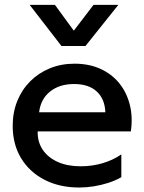

<svg xmlns="http://www.w3.org/2000/svg" viewBox="-20 -780 612 814"><path d="M316.1 15Q232.2 15 168.7 -17.8Q105.1 -50.6 69.4 -109.4Q33.8 -168.3 33.8 -246.6Q33.8 -303.7 53.3 -351.9Q72.9 -400.1 108.3 -435.5Q143.8 -470.9 191.6 -490.5Q239.3 -510 295.9 -510Q357.2 -510 405.3 -488.3Q453.4 -466.6 485.2 -427.6Q516.9 -388.6 530.2 -336.3Q543.6 -284.1 534.7 -222.8H139.7Q138.8 -178.5 161 -145.3Q183.2 -112.2 224.5 -93.6Q265.8 -75 321.9 -75Q369.4 -75 413.7 -87.7Q457.9 -100.4 494.4 -125.4V-28.8Q469.2 -14.4 439.1 -4.7Q408.9 4.9 377.5 10Q346 15 316.1 15ZM145.8 -304H426.7Q424.5 -360.1 390.4 -391.9Q356.3 -423.8 293.7 -423.8Q232.2 -423.8 192.3 -391.9Q152.4 -360.1 145.8 -304ZM240.6 -585 105.6 -759.5H212.8L292.9 -649.9L376.6 -759.5H481.8L342.4 -585Z"/></svg>

Font: Geologica-Sharp
Style: Regular
Weight: 100
Designer: Sindre Bremnes, Frode Helland
Foundry: Monokrom Skriftforlag AS
Version: Version 1.010;gftools[0.9.28]